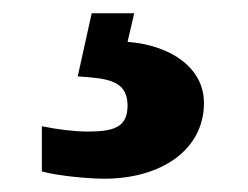

<svg xmlns="http://www.w3.org/2000/svg" viewBox="-20 -29 373 289"><path d="M137 240C222 240 287 197 287 126C287 73 237 39 172 34L182 -9H118L97 86C140 89 172 91 172 130C172 164 149 169 111 169C93 169 67 166 43 161V229C67 236 116 240 137 240Z"/></svg>

Font: Noto Serif Lao Black
Style: Regular
Weight: 900
Designer: Monotype Design Team
Foundry: Monotype Imaging Inc.
Version: Version 2.003